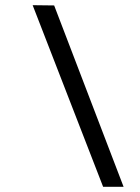

<svg xmlns="http://www.w3.org/2000/svg" viewBox="-20 -721 540 741"><path d="M106 -701 189 -700 457 0H378Z"/></svg>

Font: Jost*
Style: Italic
Weight: 400
Italic angle: -10°
Version: Version 3.7